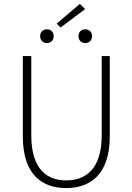

<svg xmlns="http://www.w3.org/2000/svg" viewBox="-20 -944 673 976"><path d="M316 12C428 12 538 -46 538 -251V-659H497V-257C497 -80 412 -27 316 -27C222 -27 139 -80 139 -257V-659H96V-251C96 -46 204 12 316 12ZM219 -725C238 -725 253 -739 253 -760C253 -782 238 -795 219 -795C199 -795 184 -782 184 -760C184 -739 199 -725 219 -725ZM288 -804 413 -898 386 -924 268 -824ZM413 -725C433 -725 448 -739 448 -760C448 -782 433 -795 413 -795C394 -795 379 -782 379 -760C379 -739 394 -725 413 -725Z"/></svg>

Font: Source Sans Pro Light
Style: Regular
Weight: 300
Designer: Paul D. Hunt
Foundry: Adobe Systems Incorporated
Version: Version 3.006;hotconv 1.0.111;makeotfexe 2.5.65597